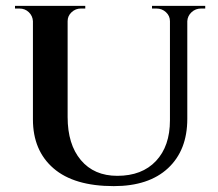

<svg xmlns="http://www.w3.org/2000/svg" viewBox="-20 -620 743 653"><path d="M210 -600V-222Q210 -129 255 -75.5Q300 -22 379 -22Q463 -22 510.5 -72.5Q558 -123 558 -211V-600H617V-216Q617 -109 551.5 -48Q486 13 367 13Q232 13 162 -47.5Q92 -108 92 -214V-600ZM94 -600V-548H92Q91 -566 78 -578.5Q65 -591 46 -591Q46 -591 38.5 -591Q31 -591 31 -591V-600ZM270 -600V-591Q270 -591 262.5 -591Q255 -591 255 -591Q237 -591 223.5 -578.5Q210 -566 210 -548H208V-600ZM560 -600V-548H558Q558 -566 544.5 -578.5Q531 -591 512 -591Q512 -591 504.5 -591Q497 -591 497 -591V-600ZM678 -600V-591Q678 -591 671 -591Q664 -591 664 -591Q645 -591 631.5 -578.5Q618 -566 617 -548H615V-600Z"/></svg>

Font: Cinzel SemiBold
Style: Regular
Weight: 600
Designer: Natanael Gama
Version: Version 2.000